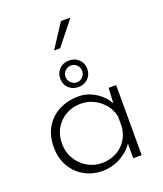

<svg xmlns="http://www.w3.org/2000/svg" viewBox="-148 -903 855 1007"><g transform="rotate(-20 279.5 -399.0)"><path d="M251 8Q195 8 149.5 -17.5Q104 -43 77.5 -89Q51 -135 51 -196Q51 -261 79 -307.5Q107 -354 155 -378.5Q203 -403 264 -403Q316 -403 362.5 -372Q409 -341 429 -294L422 -280L428 -391H470V0H423V-121L433 -103Q426 -83 409 -63.5Q392 -44 367.5 -27.5Q343 -11 313.5 -1.5Q284 8 251 8ZM261 -32Q305 -32 340.5 -50.5Q376 -69 398 -102Q420 -135 423 -178V-234Q415 -271 391.5 -300Q368 -329 334 -346Q300 -363 260 -363Q216 -363 179 -342.5Q142 -322 120 -285Q98 -248 98 -198Q98 -152 120 -114.5Q142 -77 179.5 -54.5Q217 -32 261 -32ZM206 -523Q206 -555 227.5 -576Q249 -597 282 -597Q314 -597 335.5 -576Q357 -555 357 -523Q357 -491 335.5 -470Q314 -449 282 -449Q249 -449 227.5 -469.5Q206 -490 206 -523ZM235 -522Q235 -503 249 -489Q263 -475 282 -475Q301 -475 314.5 -489Q328 -503 328 -522Q328 -542 314.5 -555.5Q301 -569 282 -569Q263 -569 249 -555.5Q235 -542 235 -522ZM366 -806 260 -673H226L313 -806Z"/></g></svg>

Font: Josefin Sans Thin Light
Style: Regular
Weight: 300
Version: Version 2.000